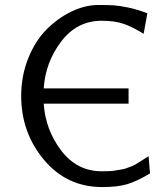

<svg xmlns="http://www.w3.org/2000/svg" viewBox="-20 -736 679 778"><path d="M65.9 -347.2Q65.9 -429.2 94.5 -500Q123 -570.8 168.9 -616.9Q214.8 -663.1 270 -689.5Q325.2 -715.8 378.9 -715.8Q418 -715.8 440.4 -714.4Q462.9 -712.9 499 -705.6Q535.2 -698.2 577.1 -682.1L562 -599.1Q517.1 -627 481 -639.4Q444.8 -651.9 392.1 -651.9Q292 -651.9 228 -567.9Q164.1 -483.9 157.2 -377.9H501V-315.9H157.2Q164.1 -210 228 -126Q292 -42 392.1 -42Q409.2 -42 423.6 -42.5Q438 -43 451.9 -45.9Q465.8 -48.8 474.9 -49.8Q483.9 -50.8 496.3 -55.9Q508.8 -61 513.9 -62.5Q519 -64 532 -71.5Q544.9 -79.1 547.4 -81.1Q549.8 -83 564.5 -92Q579.1 -101.1 582 -103L587.9 -33.2Q533.7 -1 494.9 10.5Q456.1 22 394 22Q251 22 158.4 -88.1Q65.9 -198.2 65.9 -347.2Z"/></svg>

Font: CMU Sans Serif
Style: Medium
Weight: 500
Version: Version 0.7.0